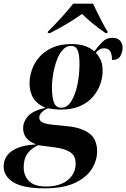

<svg xmlns="http://www.w3.org/2000/svg" viewBox="-89 -786 688 1046"><path d="M153 240Q37 240 -16 207Q-69 174 -69 121Q-69 68 -24 36.5Q21 5 108 1Q69 -15 53 -36.5Q37 -58 37 -87Q37 -123 63.5 -153Q90 -183 159 -199Q72 -234 72 -332Q72 -368 85 -406Q98 -444 125.5 -475.5Q153 -507 196.5 -526.5Q240 -546 301 -546Q343 -546 373.5 -535.5Q404 -525 425 -506Q442 -530 466 -555Q490 -580 523 -580Q551 -580 565 -564.5Q579 -549 579 -528Q579 -503 567 -481Q555 -459 521 -459Q521 -493 510.5 -508Q500 -523 477 -523Q454 -523 433 -499Q444 -487 457 -464.5Q470 -442 470 -398Q470 -363 457 -326.5Q444 -290 417 -258.5Q390 -227 347 -208Q304 -189 243 -189Q226 -189 203.5 -191.5Q181 -194 171 -196Q125 -173 125 -146Q125 -128 141.5 -119.5Q158 -111 194 -107L282 -98Q357 -90 398.5 -58.5Q440 -27 440 39Q440 88 411 134.5Q382 181 319 210.5Q256 240 153 240ZM245 -199Q277 -199 299 -234Q321 -269 332.5 -323.5Q344 -378 344 -436Q344 -491 333.5 -513.5Q323 -536 297 -536Q273 -536 253.5 -515Q234 -494 221 -459.5Q208 -425 201 -385Q194 -345 194 -308Q194 -256 205 -227.5Q216 -199 245 -199ZM162 230Q237 230 280 195Q323 160 323 106Q323 62 293.5 43Q264 24 210 17L119 5Q84 20 62 49Q40 78 40 125Q40 171 69 200.5Q98 230 162 230ZM172 -614Q206 -647 244 -689Q282 -731 310 -766H418Q427 -746 441.5 -716.5Q456 -687 471 -659Q486 -631 497 -614L496 -606H486Q445 -634 413 -660.5Q381 -687 358 -710Q328 -688 279 -658.5Q230 -629 184 -606H171Z"/></svg>

Font: Noto Serif Display SemiCondensed
Style: Bold Italic
Weight: 700
Width: 4
Italic angle: -12°
Designer: Monotype Design Team
Foundry: Monotype Imaging Inc.
Version: Version 2.009